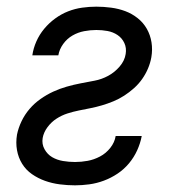

<svg xmlns="http://www.w3.org/2000/svg" viewBox="-20 -548 540 576"><path d="M205 8Q182 8 159 5Q136 2 115 -5.5Q94 -13 76 -25.5Q58 -38 46.5 -56.5Q35 -75 31 -97.5Q27 -120 31 -144Q35 -164 44.5 -184Q54 -204 68.5 -221Q83 -238 101.5 -251Q120 -264 139.5 -273Q159 -282 180 -288Q201 -294 222 -298Q243 -302 264 -306Q285 -310 304.5 -320.5Q324 -331 339 -348.5Q354 -366 357 -386Q360 -404 353 -419Q346 -434 332.5 -443Q319 -452 302.5 -455Q286 -458 269 -458Q251 -458 232.5 -454.5Q214 -451 197.5 -441.5Q181 -432 169.5 -416Q158 -400 155 -382Q155 -382 155 -382Q155 -382 155 -382H77Q77 -382 77 -382Q77 -382 77 -382Q80 -403 89 -423.5Q98 -444 112.5 -461.5Q127 -479 145.5 -492.5Q164 -506 184.5 -514Q205 -522 226.5 -525Q248 -528 269 -528Q291 -528 313.5 -525Q336 -522 356 -514.5Q376 -507 393 -493.5Q410 -480 420.5 -461.5Q431 -443 434.5 -421Q438 -399 434 -376Q431 -359 424 -342.5Q417 -326 406.5 -311Q396 -296 382 -283.5Q368 -271 352.5 -261Q337 -251 320 -244Q303 -237 286 -232Q269 -227 251.5 -223.5Q234 -220 216.5 -216.5Q199 -213 182 -207.5Q165 -202 149.5 -192Q134 -182 122.5 -166.5Q111 -151 108 -134Q105 -116 113.5 -100.5Q122 -85 136.5 -76.5Q151 -68 169 -65Q187 -62 205 -62Q224 -62 243 -65.5Q262 -69 280 -78.5Q298 -88 311 -104.5Q324 -121 327 -140H405Q405 -140 405 -140Q405 -140 405 -139Q401 -118 391.5 -97Q382 -76 367 -58Q352 -40 332.5 -27Q313 -14 291.5 -6Q270 2 248 5Q226 8 205 8Z"/></svg>

Font: Iosevka SS04 Oblique
Style: Regular
Weight: 400
Italic angle: -9°
Monospace: yes
Designer: Belleve Invis
Foundry: Belleve Invis
Version: Version 19.0.0; ttfautohint (v1.8.4)